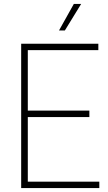

<svg xmlns="http://www.w3.org/2000/svg" viewBox="-20 -964 556 984"><path d="M88.5 0V-740H484V-707H122.5V-397H438V-364H122.5V-33H489V0ZM282.5 -808 358.5 -944H396L312.5 -808Z"/></svg>

Font: Encode Sans SmCnd Th
Style: Regular
Weight: 100
Width: 4
Designer: Multiple Designers
Foundry: Impallari Type
Version: Version 3.002; ttfautohint (v1.8.3) -l 8 -r 50 -G 200 -x 14 